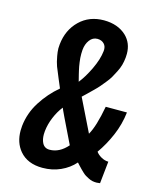

<svg xmlns="http://www.w3.org/2000/svg" viewBox="-122 -906 837 1004"><g transform="rotate(15 296.5 -404.0)"><path d="M203.1 9.8Q122.1 9.8 79.1 -41Q43 -84 43 -148.9Q43 -161.6 44.4 -174.8Q52.2 -246.1 91.1 -307.1Q129.9 -368.2 185.1 -414.6Q179.2 -429.2 163.8 -465.1Q148.4 -501 140.6 -521.7Q132.8 -542.5 127 -575.2Q123 -596.2 122.6 -615.7Q122.6 -627 124 -637.7Q132.3 -717.3 184.6 -768.1Q236.8 -818.8 315.9 -818.8Q392.1 -818.4 437.5 -775.4Q476.1 -738.3 476.1 -680.2Q476.1 -669.9 475.1 -659.2Q473.1 -638.7 467.8 -619.1Q462.4 -599.6 452.1 -579.8Q441.9 -560.1 433.8 -545.4Q425.8 -530.8 409.2 -510.7Q392.6 -490.7 384.8 -481.2Q377 -471.7 356.4 -451.7Q335.9 -431.6 331.1 -427Q326.2 -422.4 305.7 -402.8L392.6 -225.6Q420.4 -272.9 440.9 -384.3H555.7Q548.3 -318.8 522 -257.3Q495.6 -195.8 460.4 -146.5Q470.2 -132.3 489 -121.6Q507.8 -110.8 528.3 -110.4L515.6 9.3Q502.9 11.2 496.6 11.2Q484.9 11.2 474.1 9Q463.4 6.8 452.9 1.2Q442.4 -4.4 435.1 -8.5Q427.7 -12.7 417.7 -22.2Q407.7 -31.7 403.6 -35.9Q399.4 -40 388.7 -51.5Q377.9 -63 376 -65.4Q345.2 -30.3 300.5 -10.3Q255.9 9.8 203.1 9.8ZM214.8 -91.3Q268.1 -91.3 311.5 -141.1Q227.1 -313.5 225.1 -321.8Q202.1 -293 186.3 -254.9Q170.4 -216.8 166.5 -179.2Q165.5 -169.9 165.5 -161.1Q165.5 -134.3 174.8 -115.7Q187 -91.3 214.8 -91.3ZM270.5 -474.1Q298.3 -508.8 324.2 -563Q350.1 -617.2 355 -662.1Q355.5 -666.5 355.5 -670.9Q355.5 -689.5 344.7 -701.2Q331.5 -715.8 308.1 -716.3Q282.2 -716.3 265.9 -694.3Q249.5 -672.4 246.6 -640.6Q245.6 -630.4 245.6 -618.7Q245.6 -606.9 246.3 -596.7Q247.1 -586.4 248.8 -573.7Q250.5 -561 252.2 -551.8Q253.9 -542.5 256.8 -529.8Q259.8 -517.1 261.5 -509.8Q263.2 -502.4 266.4 -490.5Q269.5 -478.5 270.5 -474.1Z"/></g></svg>

Font: Oswald
Style: Medium
Weight: 500
Designer: Vernon Adams
Foundry: Vernon Adams
Version: 3.0; ttfautohint (v0.94.23-7a4d-dirty) -l 8 -r 50 -G 150 -x 